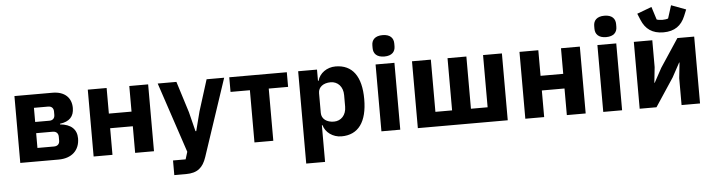

<svg xmlns="http://www.w3.org/2000/svg" viewBox="-54 -1043 5584 1502"><g transform="rotate(-5 2738.0 -292.5)"><path d="M69 -525V0H370C474 0 536 -59 536 -152C536 -223 491 -265 405 -273V-278C481 -288 516 -326 516 -393C516 -472 464 -525 368 -525ZM325 -309H213V-420H325C351 -420 367 -404 367 -378V-351C367 -325 351 -309 325 -309ZM343 -105H213V-221H343C370 -221 387 -205 387 -178V-147C387 -120 370 -105 343 -105Z M645 -525V0H793V-209H971V0H1119V-525H971V-324H793V-525Z M1578 -525 1501 -280 1462 -128H1456L1418 -280L1341 -525H1194L1378 27L1360 85H1261V200H1353C1443 200 1487 162 1514 81L1716 -525Z M1908 -410V0H2056V-410H2208V-525H1756V-410Z M2297 -525V200H2445V-88H2450C2465 -31 2523 12 2591 12C2724 12 2793 -85 2793 -263C2793 -441 2724 -537 2591 -537C2523 -537 2465 -495 2450 -437H2445V-525ZM2542 -108C2486 -108 2445 -137 2445 -185V-340C2445 -388 2486 -417 2542 -417C2598 -417 2639 -374 2639 -308V-217C2639 -151 2598 -108 2542 -108Z M2979 -581C3039 -581 3065 -612 3065 -654V-676C3065 -718 3039 -749 2979 -749C2919 -749 2893 -718 2893 -676V-654C2893 -612 2919 -581 2979 -581ZM2905 -525V0H3053V-525Z M3191 -525V0H3897V-525H3749V-115H3618V-525H3470V-115H3339V-525Z M4035 -525V0H4183V-209H4361V0H4509V-525H4361V-324H4183V-525Z M4721 -581C4781 -581 4807 -612 4807 -654V-676C4807 -718 4781 -749 4721 -749C4661 -749 4635 -718 4635 -676V-654C4635 -612 4661 -581 4721 -581ZM4647 -525V0H4795V-525Z M5171 -579C5259 -579 5312 -619 5342 -691L5363 -742L5248 -785L5216 -684C5208 -680 5188 -677 5171 -677C5154 -677 5134 -680 5126 -684L5094 -785L4979 -742L5000 -691C5030 -619 5083 -579 5171 -579ZM4933 -525V0H5065L5211 -221L5272 -333H5275L5262 -211V0H5407V-525H5275L5129 -304L5068 -192H5065L5078 -314V-525Z"/></g></svg>

Font: Braiins Sans
Style: Bold
Weight: 700
Designer: Mike Abbink, Paul van der Laan, Pieter van Rosmalen, Jiri Chlebus, Lubos Buracinsky
Foundry: Bold Monday, Sudetype
Version: Version 1.000;hotconv 1.0.109;makeotfexe 2.5.65596